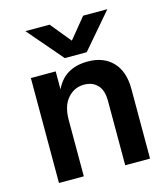

<svg xmlns="http://www.w3.org/2000/svg" viewBox="-109 -810 782 896"><g transform="rotate(-15 282.5 -362.5)"><path d="M348 -556H242L97 -725H214L295 -626L376 -725H493ZM185 -507V-420Q228 -513 341 -513Q417 -513 461 -467Q505 -421 505 -337V0H385V-312Q385 -362 361 -387.5Q337 -413 296 -413Q249 -413 217 -376.5Q185 -340 185 -272V0H65V-507Z"/></g></svg>

Font: Hind Semibold
Style: Regular
Weight: 600
Designer: Manushi Parikh, Satya Rajpurohit
Foundry: Indian Type Foundry
Version: Version 1.201;PS 1.0;hotconv 1.0.78;makeotf.lib2.5.61930; tt